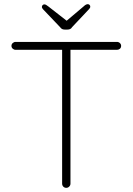

<svg xmlns="http://www.w3.org/2000/svg" viewBox="-20 -901 636 921"><path d="M298 0Q289 0 283.5 -6Q278 -12 278 -20V-676H318V-20Q318 -12 312 -6Q306 0 298 0ZM55 -662Q47 -662 41 -667.5Q35 -673 35 -681Q35 -689 41 -694.5Q47 -700 55 -700H541Q549 -700 555 -694.5Q561 -689 561 -681Q561 -672 555 -667Q549 -662 541 -662ZM292 -795 382 -871Q387 -876 392 -878.5Q397 -881 401 -881Q406 -881 409.5 -877.5Q413 -874 413 -869Q413 -866 411.5 -863Q410 -860 407 -857L326 -771Q322 -764 316 -761.5Q310 -759 302 -759H292Q284 -759 278.5 -761.5Q273 -764 268 -771L187 -856Q184 -859 182.5 -862Q181 -865 181 -868Q181 -873 184.5 -876.5Q188 -880 193 -880Q200 -880 212 -870L303 -799Z"/></svg>

Font: Quicksand Light Light
Style: Regular
Weight: 300
Version: Version 3.006